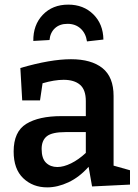

<svg xmlns="http://www.w3.org/2000/svg" viewBox="-20 -799 597 830"><path d="M378 7 363 -78Q323 -33 276 -11Q229 11 184 11Q122 11 80.5 -28.5Q39 -68 39 -144Q39 -230 93.5 -263.5Q148 -297 245 -297H351V-362Q351 -411 326 -432.5Q301 -454 255 -454Q215 -454 164 -439L153 -365H76L68 -505Q198 -543 287 -543Q375 -543 423 -504.5Q471 -466 471 -384V-83L542 -63V-1ZM160 -155Q160 -114 179 -95.5Q198 -77 228 -77Q255 -77 287.5 -93Q320 -109 351 -138V-228H264Q205 -228 182.5 -210Q160 -192 160 -155ZM275 -779Q341 -779 383.5 -737Q426 -695 427 -628L356 -620Q351 -655 328.5 -675.5Q306 -696 272 -696Q238 -696 217.5 -677Q197 -658 194 -626L124 -622Q123 -691 165 -735Q207 -779 275 -779Z"/></svg>

Font: Bitter SemiBold
Style: Regular
Weight: 600
Designer: Sol Matas, and Bitter project Authors
Foundry: Sol Matas
Version: Version 2.001